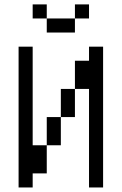

<svg xmlns="http://www.w3.org/2000/svg" viewBox="-20 -832 540 852"><path d="M375 -750V-812.5H312.5V-750H187.5V-687.5H312.5V-750ZM125 -62.5H187.5Q187.5 -62.5 187.5 -187.5H125V-625H62.5Q62.5 -625 62.5 0H125ZM375 -437.5V0H437.5Q437.5 0 437.5 -625H375V-562.5H312.5Q312.5 -562.5 312.5 -437.5H250Q250 -437.5 250 -312.5H187.5Q187.5 -312.5 187.5 -187.5H250Q250 -187.5 250 -312.5H312.5Q312.5 -312.5 312.5 -437.5ZM187.5 -750V-812.5H125V-750Z"/></svg>

Font: BFUnifontExMono
Style: Regular
Weight: 500
Version: Version 15.0.06